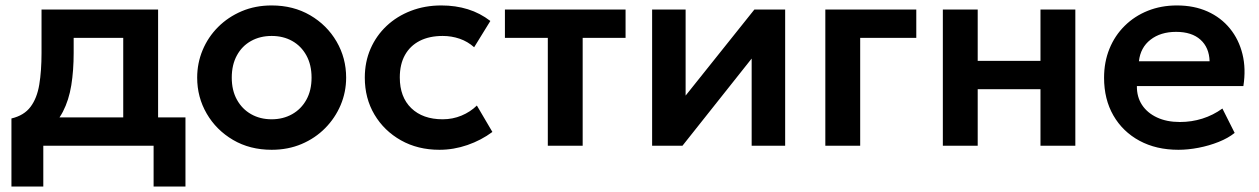

<svg xmlns="http://www.w3.org/2000/svg" viewBox="-20 -535 4622 705"><path d="M432.5 0V-396H250.5V-340.5Q250.5 -276.5 241.8 -222Q233 -167.5 211 -125Q189 -82.5 150 -53.8Q111 -25 50.5 -12.5L22 -100Q68.5 -111 92.2 -142.8Q116 -174.5 124.2 -224.5Q132.5 -274.5 132.5 -340.5V-500H560.5V0ZM22 150V-100L96 -93.5L116 -104H661V150H544V0H139V150Z M977.5 15Q897.5 15 835.8 -21.2Q774 -57.5 739 -117.8Q704 -178 704 -250Q704 -303 724 -351Q744 -399 780.8 -435.8Q817.5 -472.5 867.5 -493.8Q917.5 -515 977.5 -515Q1057 -515 1118.8 -479Q1180.5 -443 1215.8 -382.5Q1251 -322 1251 -250Q1251 -197 1230.8 -149.2Q1210.5 -101.5 1174 -64.5Q1137.5 -27.5 1087.5 -6.2Q1037.5 15 977.5 15ZM977.5 -97Q1019.5 -97 1052.8 -115.8Q1086 -134.5 1105 -168.8Q1124 -203 1124 -250Q1124 -297 1105 -331.5Q1086 -366 1053 -384.5Q1020 -403 977.5 -403Q935 -403 901.8 -384.5Q868.5 -366 849.8 -331.5Q831 -297 831 -250Q831 -203 850 -168.8Q869 -134.5 902 -115.8Q935 -97 977.5 -97Z M1593.5 15Q1514 15 1452.2 -19.8Q1390.5 -54.5 1355 -114.2Q1319.5 -174 1319.5 -250Q1319.5 -307.5 1340.5 -355.8Q1361.5 -404 1399.5 -439.8Q1437.5 -475.5 1488.8 -495.2Q1540 -515 1600.5 -515Q1653 -515 1698 -501Q1743 -487 1780.5 -458L1721 -361.5Q1697.5 -382.5 1667.8 -392.8Q1638 -403 1605.5 -403Q1556.5 -403 1521.2 -385Q1486 -367 1467 -333Q1448 -299 1448 -250.5Q1448 -178.5 1490.2 -137.8Q1532.5 -97 1605.5 -97Q1642 -97 1674.5 -110.5Q1707 -124 1731 -147.5L1788 -50.5Q1747 -20 1696.5 -2.5Q1646 15 1593.5 15Z M1991.5 0V-396H1834V-500H2277V-396H2119.5V0Z M2374.5 0V-500H2497.5V-184L2750 -500H2863V0H2740V-320L2486 0Z M3010.5 0V-500H3344.5V-396H3138.5V0Z M3442 0V-500H3570V-311.5H3800.5V-500H3928.5V0H3800.5V-207.5H3570V0Z M4307 15Q4225.5 15 4164 -18.2Q4102.5 -51.5 4068.2 -111Q4034 -170.5 4034 -249.5Q4034 -307.5 4053.8 -356Q4073.5 -404.5 4109.8 -440.2Q4146 -476 4194.8 -495.5Q4243.5 -515 4301.5 -515Q4364.5 -515 4414 -492.8Q4463.5 -470.5 4496.2 -430.2Q4529 -390 4542.2 -336.2Q4555.5 -282.5 4545.5 -219H4154.5Q4154 -179.5 4173.2 -150Q4192.5 -120.5 4228.2 -103.8Q4264 -87 4312.5 -87Q4355.5 -87 4395 -99.5Q4434.5 -112 4468.5 -136.5L4513.5 -47Q4490 -28 4455 -14Q4420 0 4381.2 7.5Q4342.5 15 4307 15ZM4162 -310H4421.5Q4420 -360.5 4388 -389.2Q4356 -418 4298.5 -418Q4241.5 -418 4204.5 -389.2Q4167.5 -360.5 4162 -310Z"/></svg>

Font: Geologica Cursive Medium
Style: Regular
Weight: 500
Designer: Sindre Bremnes, Frode Helland
Foundry: Monokrom Skriftforlag AS
Version: Version 1.010;gftools[0.9.28]